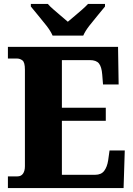

<svg xmlns="http://www.w3.org/2000/svg" viewBox="-20 -951 674 971"><path d="M20 0V-59H68Q87 -59 96.5 -73Q106 -87 106 -110V-599Q106 -636 93.5 -645.5Q81 -655 66 -655H20V-714H577L580 -524H501L497 -574Q494 -613 480.5 -630Q467 -647 434 -647H293V-406H515V-340H293V-67H461Q492 -67 507 -87Q522 -107 527 -140L534 -190H611L605 0ZM246 -771Q236 -794 215.5 -820.5Q195 -847 173 -873Q151 -899 136 -918V-931H222Q231 -920 250 -903.5Q269 -887 289 -870Q309 -853 323 -841Q337 -853 357.5 -870Q378 -887 396.5 -903.5Q415 -920 425 -931H511V-918Q496 -899 474 -873Q452 -847 431.5 -820.5Q411 -794 401 -771Z"/></svg>

Font: Noto Serif Armenian SemiCondensed Black
Style: Regular
Weight: 900
Width: 4
Designer: Monotype Design Team
Foundry: Monotype Imaging Inc.
Version: Version 2.008; ttfautohint (v1.8.4.7-5d5b)